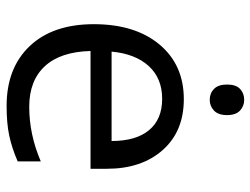

<svg xmlns="http://www.w3.org/2000/svg" viewBox="-112 -662 784 601"><g transform="rotate(90 280.5 -362.0)"><path d="M245.1 -680.2Q245.1 -708 258.8 -720.9Q272.5 -733.9 293 -733.9Q312.5 -733.9 326.7 -720.7Q340.8 -707.5 340.8 -680.2Q340.8 -652.8 326.7 -639.4Q312.5 -626 293 -626Q272.5 -626 258.8 -639.4Q245.1 -652.8 245.1 -680.2ZM312 9.8Q193.4 9.8 124.8 -62.5Q56.2 -134.8 56.2 -263.2Q56.2 -392.6 119.9 -468.8Q183.6 -544.9 291 -544.9Q391.6 -544.9 450.2 -478.8Q508.8 -412.6 508.8 -304.2V-252.9H140.1Q142.6 -158.7 187.7 -109.9Q232.9 -61 314.9 -61Q401.4 -61 485.8 -97.2V-24.9Q442.9 -6.3 404.5 1.7Q366.2 9.8 312 9.8ZM290 -477.1Q225.6 -477.1 187.3 -435.1Q148.9 -393.1 142.1 -318.8H421.9Q421.9 -395.5 387.7 -436.3Q353.5 -477.1 290 -477.1Z"/></g></svg>

Font: Zoram GWebM
Style: Regular
Weight: 400
Foundry: Ascender Corporation
Version: Version 1.000